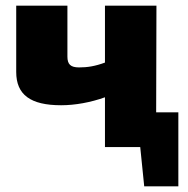

<svg xmlns="http://www.w3.org/2000/svg" viewBox="-20 -517 661 675"><path d="M529 -122 530 -497H349V-297C314 -284 287 -280 258 -280C228 -280 217 -291 217 -318V-497H37V-264C37 -184 87 -147 195 -147C244 -147 299 -157 349 -175V0H473L487 138H607V-122Z"/></svg>

Font: Exo 2 Extra Bold
Style: Regular
Weight: 800
Designer: Natanael Gama
Version: Version 1.001;PS 001.001;hotconv 1.0.88;makeotf.lib2.5.64775